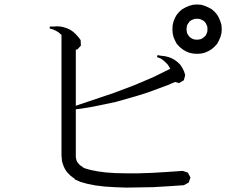

<svg xmlns="http://www.w3.org/2000/svg" viewBox="-20 -855 1040 852"><path d="M657.2 -24.4 595.7 -23.4 540 -22.5 489.3 -24.4 443.4 -27.3 403.3 -32.2 368.2 -39.1 336.9 -47.9 310.5 -59.6 312.5 -61.5 305.7 -65.4 304.7 -66.4 293 -75.2 284.2 -84 275.4 -93.8 268.6 -104.5 262.7 -116.2 258.8 -127.9 254.9 -140.6 253.9 -153.3 252.9 -166V-700.2L248 -704.1L239.3 -711.9L227.5 -718.8L214.8 -724.6L200.2 -728.5L201.2 -737.3H216.8L232.4 -738.3L248 -737.3L262.7 -734.4L277.3 -729.5L292 -722.7L304.7 -713.9L316.4 -703.1L328.1 -690.4L337.9 -676.8L338.9 -652.3L322.3 -634.8H316.4V-385.7L484.4 -442.4L575.2 -476.6L660.2 -512.7L735.4 -549.8L729.5 -560.5L723.6 -569.3L714.8 -578.1L705.1 -586.9L692.4 -595.7L676.8 -601.6L678.7 -610.4L696.3 -607.4L712.9 -605.5L728.5 -601.6L743.2 -595.7L756.8 -587.9L769.5 -578.1L780.3 -567.4L789.1 -553.7L796.9 -538.1L801.8 -521.5L795.9 -499L774.4 -486.3L756.8 -491.2L724.6 -477.5L637.7 -445.3L591.8 -430.7L496.1 -403.3L446.3 -392.6L393.6 -381.8L340.8 -373L316.4 -370.1V-158.2L317.4 -152.3L320.3 -140.6L323.2 -135.7L330.1 -127L334 -123L338.9 -119.1L345.7 -115.2L347.7 -112.3L358.4 -107.4L382.8 -100.6L413.1 -94.7L449.2 -89.8L492.2 -86.9L540 -85.9H594.7L654.3 -87.9L719.7 -91.8L791 -96.7L813.5 -88.9L825.2 -67.4L817.4 -44.9L795.9 -33.2L724.6 -28.3ZM807.6 -724.6 809.6 -710 812.5 -703.1 816.4 -697.3 820.3 -692.4 826.2 -687.5 832 -683.6 838.9 -680.7 845.7 -679.7 854.5 -678.7 862.3 -679.7 869.1 -680.7 876 -683.6 881.8 -687.5 887.7 -692.4 892.6 -697.3 895.5 -703.1 898.4 -710 900.4 -716.8V-724.6V-733.4L898.4 -741.2L895.5 -747.1L892.6 -752.9L887.7 -758.8L881.8 -763.7L876 -766.6L869.1 -769.5L862.3 -771.5H854.5H845.7L838.9 -769.5L832 -766.6L826.2 -763.7L820.3 -758.8L816.4 -752.9L812.5 -747.1L809.6 -741.2L808.6 -733.4ZM958 -690.4 951.2 -674.8 943.4 -660.2 931.6 -647.5 918.9 -636.7 904.3 -627.9 888.7 -621.1 872.1 -617.2 854.5 -616.2 836.9 -617.2 819.3 -621.1 803.7 -627.9 789.1 -636.7 776.4 -647.5 764.6 -660.2 756.8 -674.8 750 -690.4 746.1 -708 745.1 -724.6 746.1 -743.2 750 -759.8 756.8 -776.4 764.6 -790 776.4 -803.7 789.1 -814.5 803.7 -822.3 819.3 -829.1 836.9 -834 854.5 -835 872.1 -834 888.7 -829.1 904.3 -822.3 918.9 -814.5 931.6 -803.7 943.4 -790 951.2 -776.4 958 -759.8 962.9 -743.2 963.9 -724.6 962.9 -708Z"/></svg>

Font: Kurinto Seri
Style: Regular
Weight: 400
Designer: Kurinto was developed by Clint Goss from a range of fonts that are compatible with the SIL Open Font License Version 1.1
Foundry: Clinton F. Goss
Version: Version 2.196; July 25, 2020